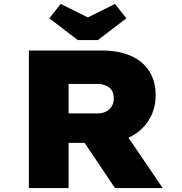

<svg xmlns="http://www.w3.org/2000/svg" viewBox="-20 -957 924 977"><path d="M127 0V-700H497Q585 -700 646.5 -672.5Q708 -645 740 -594Q772 -543 772 -473Q772 -401 737.5 -346Q703 -291 643 -260.5Q583 -230 506 -230H329V0ZM565 0 353 -316 576 -341 808 0ZM329 -380H476Q501 -380 519 -389Q537 -398 548 -415Q559 -432 559 -457Q559 -482 548 -498Q537 -514 517.5 -522Q498 -530 472 -530H329ZM376 -753 231 -864 289 -937 442 -861H412L565 -937L623 -864L478 -753Z"/></svg>

Font: Lexend Giga Black
Style: Regular
Weight: 900
Designer: Bonnie Shaver-Troup, Thomas Jockin
Foundry: Lexend
Version: Version 1.007